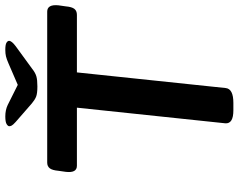

<svg xmlns="http://www.w3.org/2000/svg" viewBox="-108 -790 900 724"><g transform="rotate(-90 342.0 -428.0)"><path d="M288 2Q237 2 239 -28L298 -588H79Q51 -588 56 -630L60 -658Q62 -681 69.5 -690.5Q77 -700 91 -700H660Q688 -700 684 -658L680 -630Q678 -607 670.5 -597.5Q663 -588 648 -588H431L372 -27Q369 2 316 2ZM516 -858Q536 -858 543 -853.5Q550 -849 550 -844Q550 -834 530 -819L445 -757Q430 -745 416.5 -741Q403 -737 378 -737Q351 -737 339 -742Q327 -747 314 -758L244 -819Q233 -829 230.5 -834Q228 -839 228 -843Q228 -848 236 -853Q244 -858 265 -858Q289 -858 308 -849L384 -811L465 -846Q481 -853 491.5 -855.5Q502 -858 516 -858Z"/></g></svg>

Font: Asap Expanded Expanded SemiBold
Style: Italic
Weight: 600
Width: 7
Italic angle: -6°
Designer: Pablo Cosgaya
Foundry: Omnibus-Type
Version: Version 3.001; ttfautohint (v1.8.4.7-5d5b)